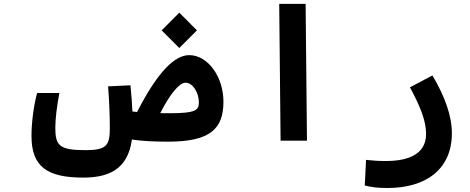

<svg xmlns="http://www.w3.org/2000/svg" viewBox="-20 -713 2384 973"><path d="M401.4 187C519 187 627.4 153.3 648.4 -5.9C701.7 2 760.7 4.9 833 4.9C1048.3 4.9 1112.3 -62.5 1112.3 -197.8C1112.3 -324.2 1033.2 -433.6 939 -433.6C865.2 -433.6 778.8 -349.1 674.8 -145.5C666 -146.5 657.7 -147.5 650.9 -147.9C649.4 -184.6 646.5 -227.1 641.1 -280.8L527.8 -275.4C534.2 -197.3 536.6 -113.3 536.6 -61.5C536.6 27.3 516.1 47.9 411.6 47.9C280.8 47.9 260.3 24.4 260.3 -65.4C260.3 -110.4 268.1 -173.8 280.8 -241.7H168C149.4 -172.4 139.6 -87.4 139.6 -23.9C139.6 130.9 217.8 187 401.4 187ZM792 -139.6C841.8 -237.3 889.2 -293.9 919.9 -293.9C958 -293.9 987.8 -242.2 987.8 -194.3C987.8 -155.3 972.7 -139.2 843.3 -139.2C825.2 -139.2 808.1 -139.2 792 -139.6ZM888.7 -469.7 978 -559.1 888.7 -648.9 799.3 -559.1Z M1401.9 0H1535.6L1528.8 -693.4H1395Z M1944.3 239.7C2134.3 239.7 2270 148.4 2270 -38.1C2270 -126 2233.9 -225.6 2171.4 -330.6L2057.6 -270.5C2110.8 -171.4 2139.2 -100.1 2139.2 -34.2C2139.2 62.5 2059.6 103 1934.6 103C1890.6 103 1872.1 100.6 1835 97.2L1828.6 227.1C1864.7 235.8 1892.1 239.7 1944.3 239.7Z"/></svg>

Font: CaskaydiaCove Nerd Font
Style: Bold
Weight: 700
Designer: Aaron Bell
Foundry: Saja Typeworks
Version: Version 2111.1;Nerd Fonts 2.3.0